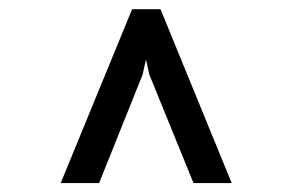

<svg xmlns="http://www.w3.org/2000/svg" viewBox="-20 -731 640 420"><path d="M112.8 -330.6H196.8L292 -567.9L299.3 -601.1L306.6 -567.9L403.3 -330.6H486.8L331.1 -710.9H269Z"/></svg>

Font: RobotoMono Nerd Font
Style: Regular
Weight: 400
Monospace: yes
Designer: Google
Version: Version 3.000;Nerd Fonts 3.2.1